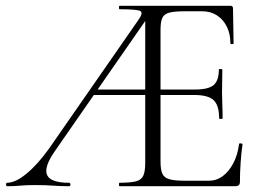

<svg xmlns="http://www.w3.org/2000/svg" viewBox="-20 -645 911 665"><path d="M5 0Q1 0 1 -6Q1 -12 5 -12Q34 -12 73 -44.5Q112 -77 151 -132L458 -574Q477 -600 466.5 -606.5Q456 -613 394 -613Q392 -613 392 -619Q392 -625 394 -625H778Q787 -625 787 -616L789 -495Q789 -492 783.5 -492Q778 -492 778 -495Q778 -528 765.5 -553Q753 -578 731 -592Q709 -606 680 -606H622Q586 -606 567.5 -601.5Q549 -597 542.5 -583.5Q536 -570 536 -543V-85Q536 -57 542.5 -43Q549 -29 567.5 -24Q586 -19 622 -19H703Q730 -19 751.5 -35Q773 -51 788 -79.5Q803 -108 808 -146Q808 -149 814 -148.5Q820 -148 820 -145Q816 -119 813.5 -82.5Q811 -46 811 -15Q811 0 795 0H394Q392 0 392 -6Q392 -12 394 -12Q432 -12 451 -17Q470 -22 476.5 -37Q483 -52 483 -81V-588L505 -604L171 -123Q131 -66 143 -39Q155 -12 219 -12Q224 -12 224 -6Q224 0 219 0Q189 0 164 -2Q139 -4 101 -4Q69 -4 50 -2Q31 0 5 0ZM290 -316 305 -335H511L518 -316ZM739 -235Q739 -280 720 -298Q701 -316 653 -316H511V-335H656Q702 -335 720 -350.5Q738 -366 738 -404Q738 -406 744 -406Q750 -406 750 -404Q750 -375 749.5 -359Q749 -343 749 -325Q749 -303 750 -281.5Q751 -260 751 -235Q751 -233 745 -233Q739 -233 739 -235Z"/></svg>

Font: Cormorant Light
Style: Regular
Weight: 300
Designer: Christian Thalmann (Catharsis Fonts)
Foundry: Catharsis Fonts
Version: Version 4.000